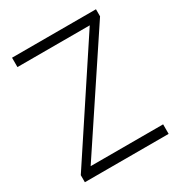

<svg xmlns="http://www.w3.org/2000/svg" viewBox="-167 -824 883 941"><g transform="rotate(-30 274.0 -353.5)"><path d="M41 -40 462 -678 477 -654H37V-707H512V-667L87 -27L83 -54H515V0H41Z"/></g></svg>

Font: Asta Sans Light
Style: Regular
Weight: 300
Designer: 42dot
Version: Version 1.000